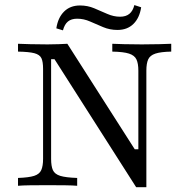

<svg xmlns="http://www.w3.org/2000/svg" viewBox="-20 -747 762 772"><path d="M527.4 5.6 199.2 -508.9H185.5V-108.1Q185.5 -79 192.7 -62.9Q200 -46.8 222.2 -39.9Q244.4 -33.1 290.3 -31.5V0Q273.4 -1.6 241.9 -2Q210.5 -2.4 171.8 -2.4Q132.3 -2.4 101.2 -2Q70.2 -1.6 52.4 0V-31.5Q96 -33.1 117.3 -39.9Q138.7 -46.8 146 -63.3Q153.2 -79.8 153.2 -108.1V-470.2Q153.2 -499.2 146.4 -513.3Q139.5 -527.4 118.1 -533.1Q96.8 -538.7 52.4 -539.5V-571Q71 -570.2 101.6 -569.4Q132.3 -568.5 171 -568.5Q196 -568.5 216.5 -569.4Q237.1 -570.2 250.8 -571L521.8 -146.8H536.3V-462.9Q536.3 -491.9 528.6 -508.1Q521 -524.2 498.8 -531.5Q476.6 -538.7 431.5 -539.5V-571Q448.4 -570.2 479.8 -569.4Q511.3 -568.5 550 -568.5Q589.5 -568.5 620.6 -569.4Q651.6 -570.2 668.5 -571V-539.5Q626.6 -538.7 604.8 -531.5Q583.1 -524.2 575.8 -508.1Q568.5 -491.9 568.5 -462.9V5.6ZM452.4 -626.6Q421.8 -626.6 394.8 -637.9Q367.7 -649.2 342.3 -660.5Q316.9 -671.8 290.3 -671.8Q266.9 -671.8 253.2 -660.5Q239.5 -649.2 233.1 -625L206.5 -633.1Q212.9 -675.8 237.5 -700.4Q262.1 -725 301.6 -725Q332.3 -725 358.9 -713.7Q385.5 -702.4 411.3 -691.1Q437.1 -679.8 462.9 -679.8Q486.3 -679.8 500.4 -691.5Q514.5 -703.2 520.2 -726.6L547.6 -717.7Q541.1 -675 516.5 -650.8Q491.9 -626.6 452.4 -626.6Z"/></svg>

Font: Playfair 12pt Light
Style: Regular
Weight: 300
Designer: Claus Eggers Sørensen
Foundry: Claus Eggers Sørensen
Version: Version 2.000;gftools[0.9.28]